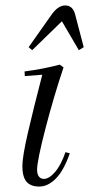

<svg xmlns="http://www.w3.org/2000/svg" viewBox="-20 -672 331 704"><path d="M135 -398 71 -393 70 -410Q139 -419 199 -435L213 -425Q178 -321 147 -202Q116 -83 116 -49Q116 -34 122.5 -25Q129 -16 141 -16Q160 -16 182 -41.5Q204 -67 220 -114L236 -110Q214 -47 185 -17.5Q156 12 124 12Q92 12 77 -6Q62 -24 62 -63Q62 -97 82 -184Q102 -271 135 -398ZM269 -488 207 -594 98 -488 85 -499 171 -621Q194 -652 219 -652Q246 -652 255 -621L287 -499Z"/></svg>

Font: Arapey
Style: Italic
Weight: 400
Italic angle: -12°
Designer: Eduardo Rodriguez Tunni
Foundry: Eduardo Rodriguez Tunni
Version: Version 3.000